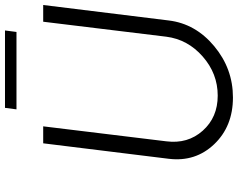

<svg xmlns="http://www.w3.org/2000/svg" viewBox="-112 -831 953 769"><g transform="rotate(-90 364.5 -446.5)"><path d="M311 -857 317 -903H627L621 -857ZM113 -247 175 -750H243L183 -257Q172 -171 225.5 -111Q279 -51 366 -51Q454 -51 522.5 -111Q591 -171 602 -257L662 -750H729L667 -247Q654 -140 564 -65Q474 10 358.5 10Q243 10 171.5 -65Q100 -140 113 -247Z"/></g></svg>

Font: Orkney Light
Style: LightItalic
Weight: 300
Designer: Samuel Oakes and Alfredo Marco Pradil
Foundry: Alfredo Marco Pradil
Version: 1.0; ttfautohint (v1.5)